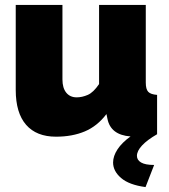

<svg xmlns="http://www.w3.org/2000/svg" viewBox="-20 -546 686 781"><path d="M572 215Q505 206 472.5 178Q440 150 440 115Q440 89 458 61.5Q476 34 511 9Q430 3 417 -63L413 -82Q376 -33 325 -11.5Q274 10 208 10Q128 10 86 -38.5Q44 -87 44 -180V-526H234V-223Q234 -188 249.5 -169Q265 -150 292 -150Q314 -150 337 -160Q360 -170 383 -204V-526H573V-210Q573 -183 583 -172.5Q593 -162 619 -160V0Q579 23 558 45.5Q537 68 537 88Q537 105 554 115Q571 125 607 125L572 215Z"/></svg>

Font: Raleway
Style: Heavy
Weight: 900
Designer: Matt McInerney, Pablo Impallari, Rodrigo Fuenzalida
Foundry: Matt McInerney, Pablo Impallari, Rodrigo Fuenzalida
Version: Version 2.001; ttfautohint (v0.8) -G 200 -r 50